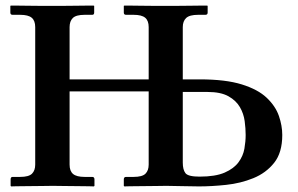

<svg xmlns="http://www.w3.org/2000/svg" viewBox="-20 -666 1066 687"><path d="M634 -382H695Q787 -382 845 -364Q903 -346 934.5 -316Q966 -286 978 -251Q990 -216 990 -183Q990 -120 961 -83.5Q932 -47 886.5 -28.5Q841 -10 789 -4.5Q737 1 692 1Q665 1 631 0Q597 -1 575 -1Q564 -1 540 -0.5Q516 0 489.5 0Q463 0 444 0.5Q425 1 425 1L423 -1V-24Q423 -33 431 -33H458Q489 -33 500.5 -44.5Q512 -56 512 -77V-339H229V-77Q229 -54 241.5 -43.5Q254 -33 283 -33H310Q318 -33 318 -24V-1L316 1Q316 1 299 0.5Q282 0 257 0Q232 0 208 -0.5Q184 -1 169 -1Q156 -1 131.5 -0.5Q107 0 81 0Q55 0 37.5 0.5Q20 1 20 1L18 -1V-24Q18 -33 25 -33H52Q83 -33 94.5 -44.5Q106 -56 106 -77V-569Q106 -592 93.5 -602.5Q81 -613 52 -613H25Q17 -613 17 -621V-645L19 -646Q19 -646 36 -646Q53 -646 77.5 -645.5Q102 -645 126.5 -645Q151 -645 166 -645Q179 -645 203.5 -645Q228 -645 253.5 -645.5Q279 -646 297 -646Q315 -646 315 -646L317 -645V-621Q317 -613 310 -613H283Q252 -613 240.5 -601.5Q229 -590 229 -569V-382H512V-569Q512 -592 499.5 -602.5Q487 -613 458 -613H431Q423 -613 423 -621V-645L425 -646Q425 -646 442 -646Q459 -646 483.5 -645.5Q508 -645 532 -645Q556 -645 571 -645Q585 -645 609.5 -645Q634 -645 659.5 -645.5Q685 -646 703 -646Q721 -646 721 -646L723 -645V-621Q723 -613 715 -613H689Q658 -613 646 -601.5Q634 -590 634 -569ZM634 -337V-84Q634 -59 643.5 -46.5Q653 -34 694 -34Q751 -34 784 -48.5Q817 -63 833.5 -85.5Q850 -108 854.5 -134Q859 -160 859 -183Q859 -206 855.5 -232.5Q852 -259 838.5 -282.5Q825 -306 797.5 -321.5Q770 -337 722 -337Z"/></svg>

Font: Libertinus Serif SemiBold
Style: Regular
Weight: 600
Designer: Philipp H. Poll, Khaled Hosny
Foundry: Caleb Maclennan
Version: Version 7.051;RELEASE